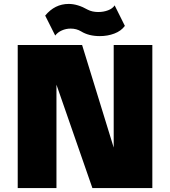

<svg xmlns="http://www.w3.org/2000/svg" viewBox="-20 -953 862 973"><path d="M561 -925.8 612.8 -821.8Q593.8 -795.9 559.6 -783Q525.4 -770 485.8 -770Q429.7 -770 391.1 -793.9Q367.7 -808.1 337.9 -808.1Q314.5 -808.1 293.5 -798.8Q272.5 -789.6 259.8 -772.9L209 -874Q257.8 -933.1 328.1 -933.1Q373.5 -933.1 424.8 -903.8Q447.3 -892.1 478 -892.1Q504.9 -892.1 527.8 -900.9Q550.8 -909.7 561 -925.8ZM556.2 -725.1H752V0H448.2L266.1 -523.9V0H69.8V-725.1H396L556.2 -205.1Z"/></svg>

Font: Stilu Bold
Style: Regular
Weight: 700
Designer: Genilson Lima Santos
Foundry: Genilson Lima Santos
Version: Version 1.200;PS 001.200;hotconv 1.0.88;makeotf.lib2.5.64775